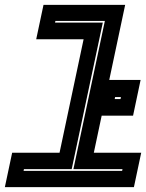

<svg xmlns="http://www.w3.org/2000/svg" viewBox="-47 -770 601 790"><path d="M-27 0 3 -141.5H198L297 -608.5H102L132 -750H468L339 -141.5H534L504 0ZM50 -67H455.5L457 -74H255L384.5 -684H181L179.5 -677H376L248 -74H51.5ZM343.5 -294 374.5 -441H531.5L500.5 -294ZM425 -362.5H449L450.5 -370.5H426.5Z"/></svg>

Font: Tourney Expanded ExtraBold
Style: Italic
Weight: 800
Width: 7
Italic angle: -12°
Designer: Tyler Finck
Foundry: Etcetera Type Co
Version: Version 1.010; ttfautohint (v1.8.3)